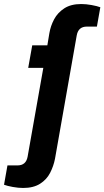

<svg xmlns="http://www.w3.org/2000/svg" viewBox="-118 -751 518 953"><path d="M-3 182Q-27 182 -54.5 177Q-82 172 -98 166L-81 70H-31Q11 70 19 27L97 -414H22L42 -526H117L127 -586Q133 -622 150.5 -655Q168 -688 201 -709.5Q234 -731 285 -731Q309 -731 336.5 -726Q364 -721 380 -715L363 -619H313Q271 -619 263 -576L155 37Q148 73 131 106.5Q114 140 81 161Q48 182 -3 182Z"/></svg>

Font: Archivo VF Beta
Style: Italic
Weight: 400
Italic angle: -10°
Designer: Hector Gatti
Foundry: Omnibus-Type
Version: Version 1.002